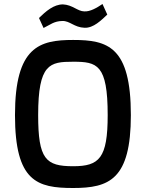

<svg xmlns="http://www.w3.org/2000/svg" viewBox="-20 -937 712 961"><path d="M171 -361C171 -618 229 -628 346 -628C466 -628 519 -615 519 -361C519 -145 477 -105 346 -105C209 -105 171 -140 171 -361ZM55 -361C55 -28 166 4 346 4C526 4 635 -38 635 -361C635 -704 519 -737 346 -737C178 -737 55 -704 55 -361ZM175 -847 198 -797C233 -814 250 -831 292 -832C330 -833 351 -800 403 -798C448 -796 487 -836 517 -864L493 -917C465 -898 431 -878 402 -880C369 -880 343 -913 295 -915C249 -915 210 -881 175 -847Z"/></svg>

Font: Exo
Style: Demi Bold
Weight: 600
Designer: Natanael Gama
Version: Version 1.00